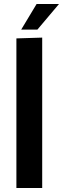

<svg xmlns="http://www.w3.org/2000/svg" viewBox="-20 -940 315 960"><path d="M62 -748 191 -752V0H62ZM86 -792 163 -920H275L167 -792Z"/></svg>

Font: Murecho Medium
Style: Regular
Weight: 500
Designer: Neil Summerour
Foundry: Positype
Version: Version 1.010; ttfautohint (v1.8.3)